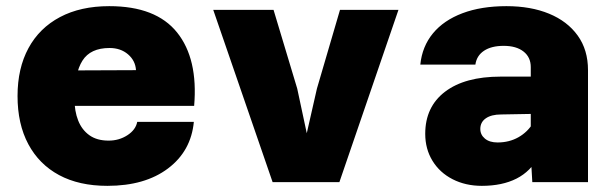

<svg xmlns="http://www.w3.org/2000/svg" viewBox="-20 -592 1990 624"><path d="M329 12Q237 12 172 -23Q107 -58 72 -123.5Q37 -189 37 -280Q37 -370 72.5 -435.5Q108 -501 175 -536.5Q242 -572 335 -572Q487 -572 555.5 -486.5Q624 -401 611 -248H182L183 -363L422 -364Q420 -395 396 -415.5Q372 -436 336 -436Q274 -436 248 -395Q222 -354 222 -271Q222 -231 234 -200.5Q246 -170 270.5 -152.5Q295 -135 333 -135Q367 -135 394 -152.5Q421 -170 426 -196H610Q601 -101 526 -44.5Q451 12 329 12Z M866 0 673 -560H869L946 -304L977 -159L1010 -304L1085 -560H1275L1083 0Z M1710 0 1705 -87V-374Q1705 -406 1681.5 -424.5Q1658 -443 1617 -443Q1577 -443 1553 -427Q1529 -411 1525 -382H1346Q1352 -441 1387 -483.5Q1422 -526 1483 -549Q1544 -572 1626 -572Q1705 -572 1764.5 -547.5Q1824 -523 1857.5 -476.5Q1891 -430 1891 -364V0ZM1546 12Q1493 12 1451 -9.5Q1409 -31 1385.5 -69.5Q1362 -108 1362 -157Q1362 -245 1426.5 -294Q1491 -343 1607 -343H1721L1720 -222L1609 -220Q1577 -220 1559 -207.5Q1541 -195 1541 -173Q1541 -154 1556 -141.5Q1571 -129 1597 -129Q1635 -129 1665 -146Q1695 -163 1713 -193L1731 -84Q1705 -35 1658.5 -11.5Q1612 12 1546 12Z"/></svg>

Font: Azeret Mono ExtraBold
Style: Regular
Weight: 800
Designer: Martin Vácha
Foundry: Displaay
Version: Version 1.002